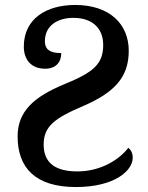

<svg xmlns="http://www.w3.org/2000/svg" viewBox="-20 -744 596 774"><path d="M286 10C442 10 515 -56 515 -108C515 -127 508 -140 497 -148C463 -103 389 -53 292 -53C205 -53 156 -86 156 -161C156 -234 199 -267 314 -316C442 -371 499 -433 499 -539C499 -647 422 -724 283 -724C169 -724 76 -670 76 -556C76 -503 106 -467 162 -467C204 -467 227 -492 227 -530C185 -530 161 -542 161 -578C161 -642 214 -672 275 -672C360 -672 396 -623 396 -563C396 -487 359 -453 238 -404C118 -354 51 -296 51 -194C51 -69 121 10 286 10Z"/></svg>

Font: Noto Serif Thai Medium
Style: Regular
Weight: 500
Designer: Monotype Design Team
Foundry: Monotype Imaging Inc.
Version: Version 1.901;PS 001.901;hotconv 1.0.88;makeotf.lib2.5.64775